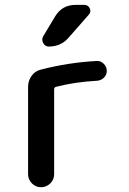

<svg xmlns="http://www.w3.org/2000/svg" viewBox="-20 -785 540 805"><path d="M97.7 -54.7V-420.9Q97.7 -446.3 112.3 -466.8Q127 -487.3 151.4 -493.2Q269.5 -523.4 385.7 -529.3Q402.3 -530.3 415 -517.6Q427.7 -504.9 427.7 -487.8Q427.7 -470.7 415.5 -459Q403.3 -447.3 385.7 -446.3Q293.9 -441.4 214.8 -420.9Q207 -418.9 207 -410.2V-54.7Q207 -31.2 190.4 -15.6Q173.8 0 151.9 0Q129.9 0 113.8 -16.1Q97.7 -32.2 97.7 -54.7ZM296.9 -764.6H333Q349.6 -764.6 356.4 -750Q363.3 -735.4 351.6 -722.7L267.6 -627Q235.4 -589.8 184.6 -589.8Q168.9 -589.8 161.1 -604.5Q153.3 -619.1 161.1 -632.8L210.9 -715.8Q240.2 -764.6 296.9 -764.6Z"/></svg>

Font: Rounded Mgen+ 1mn medium
Style: Regular
Weight: 500
Designer: [Source Han Sans]
Ryoko NISHIZUKA  (kana & ideographs); Paul D. Hunt (Latin, Greek & Cyrillic); Wenlong ZHANG  (bopomofo
Version: Version 1.059.20150602